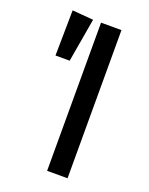

<svg xmlns="http://www.w3.org/2000/svg" viewBox="-133 -768 653 839"><g transform="rotate(20 193.5 -348.5)"><path d="M287 0H192V-689H287ZM155 -689 120 -486H54L57 -697Z"/></g></svg>

Font: Fira GO
Style: Regular
Weight: 400
Designer: Carrois Corporate
Foundry: Carrois Corporate GbR
Version: Version 0.300